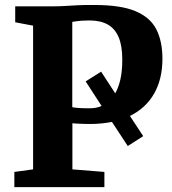

<svg xmlns="http://www.w3.org/2000/svg" viewBox="-20 -769 707 789"><path d="M39 0V-62.5L116 -73V-663.5L42.5 -677.5V-743H199.5Q224 -743 247.8 -744.5Q271.5 -746 300.5 -747.5Q329.5 -749 368.5 -748.5Q477 -748.5 537.5 -722.8Q598 -697 622.8 -647.8Q647.5 -598.5 647.5 -527.5Q647.5 -444 613.2 -384.2Q579 -324.5 514 -292.5L568.5 -209.5L505 -169L440 -268Q419.5 -264 397.2 -261.8Q375 -259.5 351 -259.5Q336 -259.5 320.5 -260Q305 -260.5 293.5 -261.2Q282 -262 277.5 -262.5V-73L409 -62.5V0ZM347.5 -324Q361 -324 373.8 -326.2Q386.5 -328.5 397.5 -333.5L332 -434.5L395.5 -474.5L453.5 -385.5Q467 -409 474.8 -443Q482.5 -477 482.5 -524.5Q482.5 -581 467.5 -616.2Q452.5 -651.5 422.8 -668.2Q393 -685 347 -685Q328.5 -685 316 -684Q303.5 -683 294.5 -681.8Q285.5 -680.5 277 -679V-328.5Q286 -326.5 303.8 -325.2Q321.5 -324 347.5 -324Z"/></svg>

Font: Merriweather 20pt ExtraBold
Style: Regular
Weight: 800
Version: Version 2.100